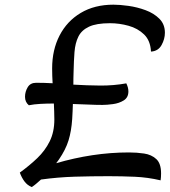

<svg xmlns="http://www.w3.org/2000/svg" viewBox="-20 -757 715 809"><path d="M132.3 -408.2Q149.4 -408.2 166.7 -407.7Q184.1 -407.2 201.7 -406.2Q200.7 -421.9 200.2 -437.5Q199.7 -453.1 199.7 -468.8Q199.7 -546.9 231 -607.4Q262.2 -668 320.3 -702.6Q378.4 -737.3 458 -737.3Q484.9 -737.3 521.5 -732.2Q558.1 -727.1 593.3 -714.1Q628.4 -701.2 651.6 -678Q674.8 -654.8 674.8 -619.1Q674.8 -592.3 660.6 -566.9Q646.5 -541.5 616.2 -539.6Q613.8 -585.9 587.2 -611.8Q560.5 -637.7 521.7 -648.4Q482.9 -659.2 443.4 -659.2Q386.2 -659.2 355 -644.5Q323.7 -629.9 310.3 -602.8Q296.9 -575.7 293.9 -537.8Q291 -500 290 -453.1Q289.6 -439.9 289.3 -426.8Q289.1 -413.6 289.1 -400.4Q345.7 -397 401.9 -396.5Q458 -396 512.2 -405.8Q516.1 -397.9 518.6 -389.2Q521 -380.4 521 -371.6Q521 -346.2 501.5 -334Q481.9 -321.8 456.3 -318.4Q430.7 -314.9 411.6 -314.9Q384.8 -314.9 352.8 -316.4Q320.8 -317.9 287.1 -318.8Q286.6 -303.2 285.9 -287.4Q285.2 -271.5 284.2 -255.4Q280.8 -204.6 268.8 -165.5Q256.8 -126.5 228 -84.5Q222.7 -76.7 216.8 -69.3Q291.5 -91.3 368.7 -103Q445.8 -114.7 523.4 -114.7Q556.2 -114.7 587.2 -110.1Q618.2 -105.5 638.4 -86.9Q658.7 -68.4 658.7 -26.4Q658.7 -10.3 656.7 2.9Q603 -9.8 547.9 -12.2Q492.7 -14.6 437.5 -14.6Q366.2 -14.6 294.9 -12.5Q223.6 -10.3 152.8 -0.5Q150.9 1 148.9 2.9Q140.6 10.3 132.1 17.6Q123.5 24.9 113.8 31.2Q94.7 23.4 82.8 7.1Q70.8 -9.3 63.5 -29.8Q104 -59.1 137 -90.6Q169.9 -122.1 189.5 -161.6Q209 -201.2 209 -253.4Q209 -270.5 208.3 -287.4Q207.5 -304.2 207 -320.8Q177.2 -320.8 150.4 -319.3Q123.5 -317.9 101.6 -313.5Q85.4 -326.7 85.4 -349.1Q85.4 -370.6 96.7 -389.4Q107.9 -408.2 132.3 -408.2Z"/></svg>

Font: Lumanosimo
Style: Regular
Weight: 400
Designer: The DocRepair Project, Eduardo Rodriguez Tunni
Foundry: Google
Version: Version 1.010